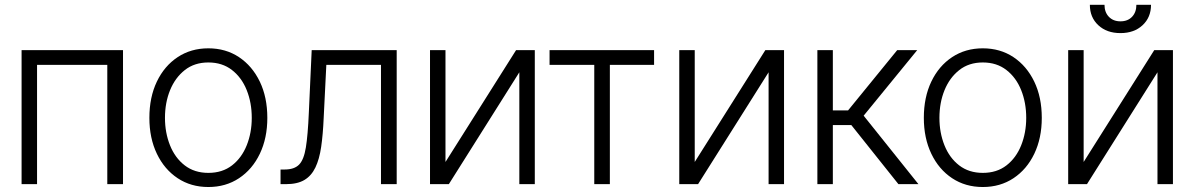

<svg xmlns="http://www.w3.org/2000/svg" viewBox="-20 -750 4865 782"><path d="M67.9 0V-545.9H481V0H417V-485.8H130.9V0Z M828.6 11.7Q757.8 11.7 703.6 -24.2Q649.4 -60.1 618.9 -123.8Q588.4 -187.5 588.4 -270Q588.4 -354 618.9 -417.7Q649.4 -481.4 703.6 -517.3Q757.8 -553.2 828.6 -553.2Q899.4 -553.2 953.4 -517.3Q1007.3 -481.4 1038.1 -417.7Q1068.8 -354 1068.8 -270Q1068.8 -187.5 1038.3 -123.8Q1007.8 -60.1 953.6 -24.2Q899.4 11.7 828.6 11.7ZM828.6 -45.9Q885.7 -45.9 925 -76.4Q964.4 -106.9 984.9 -158.2Q1005.4 -209.5 1005.4 -270Q1005.4 -331.5 984.9 -382.8Q964.4 -434.1 924.8 -464.8Q885.3 -495.6 828.6 -495.6Q772 -495.6 732.7 -464.6Q693.4 -433.6 672.6 -382.6Q651.9 -331.5 651.9 -270Q651.9 -209.5 672.4 -158.2Q692.9 -106.9 732.4 -76.4Q772 -45.9 828.6 -45.9Z M1122.6 0V-59.6H1139.2Q1178.7 -59.6 1198.2 -79.6Q1217.8 -99.6 1225.8 -149.7Q1233.9 -199.7 1237.8 -290L1249.5 -545.9H1595.7V0H1531.7V-485.8H1309.1L1298.3 -269Q1295.4 -202.1 1288.1 -151.9Q1280.8 -101.6 1264.6 -67.9Q1248.5 -34.2 1220 -17.1Q1191.4 0 1145 0Z M1794.4 -90.3 2082 -545.9H2158.2V0H2095.2V-455.6L1808.1 0H1731.4V-545.9H1794.4Z M2218.3 -485.8V-545.9H2644V-485.8H2463.9V0H2400.4V-485.8Z M2809.6 -90.3 3097.2 -545.9H3173.3V0H3110.4V-455.6L2823.2 0H2746.6V-545.9H2809.6Z M3309.1 0V-545.9H3372.1V-300.3H3434.1L3634.3 -545.9H3715.8L3497.6 -278.8L3720.7 0H3639.2L3447.3 -240.7H3372.1V0Z M3982.9 11.7Q3912.1 11.7 3857.9 -24.2Q3803.7 -60.1 3773.2 -123.8Q3742.7 -187.5 3742.7 -270Q3742.7 -354 3773.2 -417.7Q3803.7 -481.4 3857.9 -517.3Q3912.1 -553.2 3982.9 -553.2Q4053.7 -553.2 4107.7 -517.3Q4161.6 -481.4 4192.4 -417.7Q4223.1 -354 4223.1 -270Q4223.1 -187.5 4192.6 -123.8Q4162.1 -60.1 4107.9 -24.2Q4053.7 11.7 3982.9 11.7ZM3982.9 -45.9Q4040 -45.9 4079.3 -76.4Q4118.7 -106.9 4139.2 -158.2Q4159.7 -209.5 4159.7 -270Q4159.7 -331.5 4139.2 -382.8Q4118.7 -434.1 4079.1 -464.8Q4039.6 -495.6 3982.9 -495.6Q3926.3 -495.6 3887 -464.6Q3847.7 -433.6 3826.9 -382.6Q3806.2 -331.5 3806.2 -270Q3806.2 -209.5 3826.7 -158.2Q3847.2 -106.9 3886.7 -76.4Q3926.3 -45.9 3982.9 -45.9Z M4393.6 -90.3 4681.2 -545.9H4757.3V0H4694.3V-455.6L4407.2 0H4330.6V-545.9H4393.6ZM4543.5 -615.2Q4487.8 -615.2 4453.4 -647.2Q4418.9 -679.2 4418.9 -730.5H4478.5Q4478.5 -700.2 4496.3 -681.6Q4514.2 -663.1 4543.5 -663.1Q4573.2 -663.1 4590.8 -681.6Q4608.4 -700.2 4608.4 -730.5H4668Q4668 -679.2 4633.5 -647.2Q4599.1 -615.2 4543.5 -615.2Z"/></svg>

Font: Inter Tight Light
Style: Regular
Weight: 300
Designer: Rasmus Andersson
Foundry: rsms
Version: Version 3.004